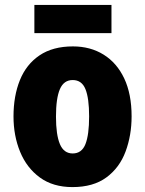

<svg xmlns="http://www.w3.org/2000/svg" viewBox="-20 -752 592 782"><path d="M516 -278Q516 -201 491.5 -135Q467 -69 413.5 -29.5Q360 10 275 10Q196 10 142.5 -29Q89 -68 62 -133.5Q35 -199 35 -278Q35 -361 61 -425.5Q87 -490 141 -526.5Q195 -563 277 -563Q348 -563 402 -529.5Q456 -496 486 -432.5Q516 -369 516 -278ZM208 -277Q208 -203 224 -165Q240 -127 276 -127Q313 -127 328 -165Q343 -203 343 -278Q343 -352 328 -389Q313 -426 276 -426Q240 -426 224 -389Q208 -352 208 -277ZM434 -732V-617H120V-732Z"/></svg>

Font: Noto Sans Thai Cond Blk
Style: Regular
Weight: 900
Width: 3
Designer: Monotype Design Team
Foundry: Monotype Imaging Inc.
Version: Version 2.002; ttfautohint (v1.8.4.7-5d5b)